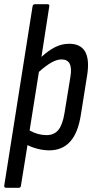

<svg xmlns="http://www.w3.org/2000/svg" viewBox="-24 -703 453 908"><path d="M5 185Q-5 185 -4 175L130 -673Q132 -683 141 -683H201Q211 -683 209 -673L172 -434Q206 -465 237.5 -480.5Q269 -496 303 -496Q412 -496 388 -346L359 -164Q346 -76 308.5 -34Q271 8 209 8Q183 8 155 1Q127 -6 106 -17L75 175Q74 185 65 185ZM267 -422Q245 -422 218.5 -407Q192 -392 160 -363L116 -86Q155 -64 196 -64Q232 -64 252 -88.5Q272 -113 281 -168L309 -340Q323 -422 267 -422Z"/></svg>

Font: Sofia Sans Condensed Medium
Style: Italic
Weight: 500
Italic angle: -9°
Designer: Botio Nikoltchev, Ani Petrova
Foundry: lettersoup
Version: Version 4.101; ttfautohint (v1.8.4.7-5d5b)